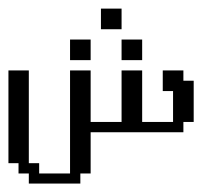

<svg xmlns="http://www.w3.org/2000/svg" viewBox="-20 -435 503 455"><path d="M48.3 0V-23.9H23.9V-48.3H0V-268.1H48.3V-48.3H72.8V-23.9H146V-268.1H194.8V-146H268.1V-268.1H316.9V-146H390.1V-219.2H365.7V-268.1H414.6V-243.7H439V-146H414.6V-121.6H194.8V-23.9H170.4V0ZM146 -292.5V-341.3H194.8V-292.5ZM268.1 -292.5V-341.3H316.9V-292.5ZM219.2 -365.7V-414.6H268.1V-365.7Z"/></svg>

Font: FS Mondwest Regular
Style: Regular
Weight: 400
Designer: NZWStudios2024
Foundry: https://fontstruct.com
Version: Version 1.0